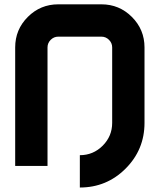

<svg xmlns="http://www.w3.org/2000/svg" viewBox="-20 -752 724 870"><path d="M488.3 -195.3V-537.1Q488.3 -557.1 473.9 -571.5Q459.5 -585.9 439.5 -585.9H244.1Q224.1 -585.9 209.7 -571.5Q195.3 -557.1 195.3 -537.1V0H48.8V-537.1Q48.8 -618.2 106 -675.3Q163.1 -732.4 244.1 -732.4H439.5Q520.5 -732.4 577.6 -675.3Q634.8 -618.2 634.8 -537.1V-195.3Q634.8 -73.7 549.1 12Q463.4 97.7 341.8 97.7V-48.8Q402.3 -48.8 445.3 -91.8Q488.3 -134.8 488.3 -195.3Z"/></svg>

Font: Audex
Style: Regular
Weight: 400
Designer: GGBotNet
Foundry: GGBotNet
Version: 1.00